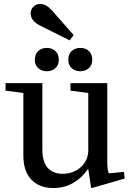

<svg xmlns="http://www.w3.org/2000/svg" viewBox="-20 -940 654 970"><path d="M426 -470 336 -482V-520H522V-126Q522 -78 530 -64L606 -72L610 -38L444 10L440 8L426 -86H424Q396 -43 351 -16.5Q306 10 249 10Q180 10 139 -32Q98 -74 98 -155V-470L8 -482V-520H194V-185Q194 -122 221 -92Q248 -62 296 -62Q350 -62 388 -95.5Q426 -129 426 -182ZM156 -638Q156 -667 173.5 -682.5Q191 -698 216 -698Q242 -698 259.5 -682.5Q277 -667 277 -638Q277 -611 259.5 -595.5Q242 -580 216 -580Q191 -580 173.5 -595.5Q156 -611 156 -638ZM386 -698Q412 -698 429 -682.5Q446 -667 446 -638Q446 -611 428.5 -595.5Q411 -580 386 -580Q360 -580 342.5 -595.5Q325 -611 325 -638Q325 -667 342.5 -682.5Q360 -698 386 -698ZM135 -872Q135 -892 148.5 -906Q162 -920 183 -920Q213 -920 241 -889L352 -763L332 -736L184 -810Q135 -834 135 -872Z"/></svg>

Font: Minipax
Style: Regular
Weight: 400
Designer: Raphaël Ronot, Igor Stepanchenko (Cyrillic)
Foundry: steppetype
Version: Version 1.002